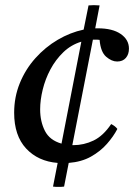

<svg xmlns="http://www.w3.org/2000/svg" viewBox="-20 -622 534 746"><path d="M207 104Q203 104 197 104Q191 104 186 103L204 11Q128 5 81.5 -45Q35 -95 35 -184Q35 -245 57 -299Q79 -353 117.5 -396Q156 -439 204.5 -467.5Q253 -496 305 -507L324 -601Q329 -601 334.5 -601.5Q340 -602 345 -602Q350 -602 355.5 -601.5Q361 -601 367 -601L350 -512Q355 -512 360 -512Q417 -512 449 -490Q481 -468 481 -433Q481 -411 469 -397Q457 -383 435 -383Q414 -383 392.5 -401.5Q371 -420 367 -467Q362 -468 357 -468Q352 -468 349 -468Q345 -468 341 -468L261 -58Q263 -58 265 -58Q306 -58 343.5 -76Q381 -94 412 -140Q428 -132 436 -121Q421 -92 395.5 -63Q370 -34 333.5 -13.5Q297 7 247 11L229 103Q223 104 217.5 104Q212 104 207 104ZM219 -64 296 -460Q256 -448 226 -419Q196 -390 176 -352.5Q156 -315 146 -274Q136 -233 136 -197Q136 -150 154.5 -113.5Q173 -77 219 -64Z"/></svg>

Font: Tiro Devanagari Sanskrit
Style: Italic
Weight: 400
Italic angle: -11°
Designer: Devanagari: John Hudson & Fiona Ross, assisted by Paul Hanslow. Latin: John Hudson with Paul Hanslow, assisted by Kaja S
Foundry: Tiro Typeworks Ltd.
Version: Version 1.52